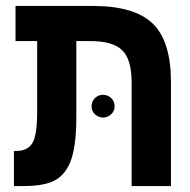

<svg xmlns="http://www.w3.org/2000/svg" viewBox="-20 -626 640 646"><path d="M105 -487.8H32.2V-606H292Q432.6 -606 493.9 -546.6Q555.2 -487.3 555.2 -350.1V0H422.9V-348.1Q422.9 -426.3 391.1 -457Q359.4 -487.8 284.2 -487.8H236.8V-231.9Q236.8 -142.1 220.7 -92.5Q204.6 -43 168.7 -21.5Q132.8 0 60.1 0H26.9V-118.2H35.2Q73.2 -118.2 89.1 -144.8Q105 -171.4 105 -249ZM288.1 -268.1Q288.1 -285.2 299.6 -296.1Q311 -307.1 326.7 -307.1Q342.3 -307.1 354 -296.1Q365.7 -285.2 365.7 -268.1Q365.7 -252.4 354 -241.5Q342.3 -230.5 326.7 -230.5Q311 -230.5 299.6 -241.5Q288.1 -252.4 288.1 -268.1Z"/></svg>

Font: Liberation Mono
Style: Bold
Weight: 700
Monospace: yes
Designer: Steve Matteson
Foundry: Ascender Corporation
Version: Version 2.1.5